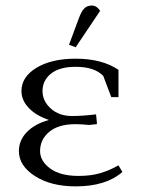

<svg xmlns="http://www.w3.org/2000/svg" viewBox="-20 -663 517 690"><path d="M47.9 -120.1Q47.9 -158.7 76.4 -188.2Q105 -217.8 155.8 -231.9Q109.4 -247.6 83.3 -275.1Q57.1 -302.7 57.1 -335.9Q57.1 -386.7 111.1 -419.4Q165 -452.1 252 -452.1Q346.2 -452.1 405.8 -412.1V-314H379.9L351.1 -390.1Q319.8 -422.9 252 -422.9Q193.8 -422.9 163.3 -398.4Q132.8 -374 132.8 -335.9Q132.8 -299.8 162.6 -272.9Q192.4 -246.1 238.8 -246.1Q277.3 -246.1 325.2 -252L328.1 -224.1V-216.8L299.8 -213.9Q271 -216.8 252 -216.8Q189.9 -216.8 157 -189.2Q124 -161.6 124 -120.1Q124 -84.5 160.2 -57.6Q196.3 -30.8 262.2 -30.8Q305.7 -30.8 338.9 -40.3Q372.1 -49.8 405.8 -68.8L419.9 -44.9Q360.4 6.8 252 6.8Q163.1 6.8 105.5 -30.3Q47.9 -67.4 47.9 -120.1ZM228 -502 262.2 -594.2Q272 -621.6 282.5 -632.3Q293 -643.1 310.1 -643.1Q327.6 -643.1 339.8 -624L252 -493.2Z"/></svg>

Font: Dihjauti S
Style: Regular
Weight: 400
Designer: T. Christopher White
Version: Version 3.0.0